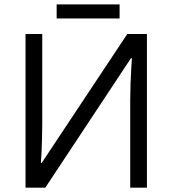

<svg xmlns="http://www.w3.org/2000/svg" viewBox="-20 -872 800 892"><path d="M98.6 -713.9H176.3V-301.3Q176.3 -270 175.3 -232.4Q174.3 -194.8 172.9 -162.8Q171.4 -130.9 169.9 -115.2H173.8L571.3 -713.9H662.6V0H585V-407.7Q585 -442.4 586.4 -481.4Q587.9 -520.5 589.8 -553.5Q591.8 -586.4 592.8 -601.6H588.4L190.4 0H98.6ZM535.6 -851.6V-786.1H243.2V-851.6Z"/></svg>

Font: Open Sans
Style: Regular
Weight: 400
Designer: Monotype Design Team
Foundry: Monotype Imaging Inc.
Version: Version 3.000; ttfautohint (v1.8.4)